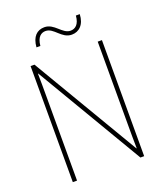

<svg xmlns="http://www.w3.org/2000/svg" viewBox="-160 -1005 948 1110"><g transform="rotate(-20 313.5 -449.5)"><path d="M163 -804H187C192 -859 218 -875 244 -875C296 -875 318 -803 381 -803C426 -803 461 -835 464 -899H440C436 -845 410 -827 382 -827C331 -827 307 -898 245 -898C200 -898 168 -869 163 -804ZM533 0V-714H507V-200C507 -160 507 -107 508 -58H506L118 -714H94V0H120V-519C120 -573 120 -612 119 -658H121L510 0Z"/></g></svg>

Font: Noto Sans Armenian SemiCondensed Thin
Style: Regular
Weight: 100
Width: 4
Designer: Monotype Design Team
Foundry: Monotype Imaging Inc.
Version: Version 2.008